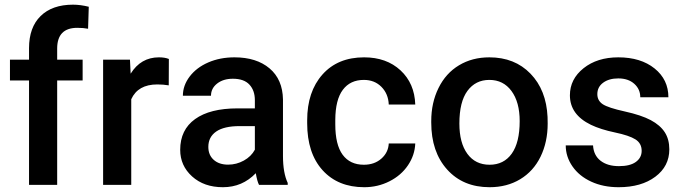

<svg xmlns="http://www.w3.org/2000/svg" viewBox="-20 -780 2886 810"><path d="M102.5 0V-440.4H22V-528.3H102.5V-576.7Q102.5 -664.6 151.4 -712.4Q200.2 -760.3 288.1 -760.3Q319.3 -760.3 354.5 -751.5L351.6 -658.7Q332 -662.6 306.2 -662.6Q221.2 -662.6 221.2 -575.2V-528.3H328.6V-440.4H221.2V0Z M691.9 -419.9Q668.5 -423.8 643.6 -423.8Q562 -423.8 533.7 -361.3V0H415V-528.3H528.3L531.2 -469.2Q574.2 -538.1 650.4 -538.1Q675.8 -538.1 692.4 -531.2Z M1072.8 0Q1064.9 -15.1 1059.1 -49.3Q1002.4 9.8 920.4 9.8Q840.8 9.8 790.5 -35.6Q740.2 -81.1 740.2 -147.9Q740.2 -232.4 803 -277.6Q865.7 -322.8 982.4 -322.8H1055.2V-357.4Q1055.2 -398.4 1032.2 -423.1Q1009.3 -447.8 962.4 -447.8Q921.9 -447.8 896 -427.5Q870.1 -407.2 870.1 -376H751.5Q751.5 -419.4 780.3 -457.3Q809.1 -495.1 858.6 -516.6Q908.2 -538.1 969.2 -538.1Q1062 -538.1 1117.2 -491.5Q1172.4 -444.8 1173.8 -360.4V-122.1Q1173.8 -50.8 1193.8 -8.3V0ZM942.4 -85.4Q977.5 -85.4 1008.5 -102.5Q1039.6 -119.6 1055.2 -148.4V-248H991.2Q925.3 -248 892.1 -225.1Q858.9 -202.1 858.9 -160.2Q858.9 -126 881.6 -105.7Q904.3 -85.4 942.4 -85.4Z M1515.1 -85Q1559.6 -85 1588.9 -110.8Q1618.2 -136.7 1620.1 -174.8H1731.9Q1730 -125.5 1701.2 -82.8Q1672.4 -40 1623 -15.1Q1573.7 9.8 1516.6 9.8Q1405.8 9.8 1340.8 -62Q1275.9 -133.8 1275.9 -260.3V-272.5Q1275.9 -393.1 1340.3 -465.6Q1404.8 -538.1 1516.1 -538.1Q1610.4 -538.1 1669.7 -483.2Q1729 -428.2 1731.9 -338.9H1620.1Q1618.2 -384.3 1589.1 -413.6Q1560.1 -442.9 1515.1 -442.9Q1457.5 -442.9 1426.3 -401.1Q1395 -359.4 1394.5 -274.4V-255.4Q1394.5 -169.4 1425.5 -127.2Q1456.5 -85 1515.1 -85Z M1799.3 -269Q1799.3 -346.7 1830.1 -408.9Q1860.8 -471.2 1916.5 -504.6Q1972.2 -538.1 2044.4 -538.1Q2151.4 -538.1 2218 -469.2Q2284.7 -400.4 2290 -286.6L2290.5 -258.8Q2290.5 -180.7 2260.5 -119.1Q2230.5 -57.6 2174.6 -23.9Q2118.7 9.8 2045.4 9.8Q1933.6 9.8 1866.5 -64.7Q1799.3 -139.2 1799.3 -263.2ZM1918 -258.8Q1918 -177.2 1951.7 -131.1Q1985.4 -85 2045.4 -85Q2105.5 -85 2138.9 -131.8Q2172.4 -178.7 2172.4 -269Q2172.4 -349.1 2137.9 -396Q2103.5 -442.9 2044.4 -442.9Q1986.3 -442.9 1952.1 -396.7Q1918 -350.6 1918 -258.8Z M2687 -143.6Q2687 -175.3 2660.9 -191.9Q2634.8 -208.5 2574.2 -221.2Q2513.7 -233.9 2473.1 -253.4Q2384.3 -296.4 2384.3 -377.9Q2384.3 -446.3 2441.9 -492.2Q2499.5 -538.1 2588.4 -538.1Q2683.1 -538.1 2741.5 -491.2Q2799.8 -444.3 2799.8 -369.6H2681.2Q2681.2 -403.8 2655.8 -426.5Q2630.4 -449.2 2588.4 -449.2Q2549.3 -449.2 2524.7 -431.2Q2500 -413.1 2500 -382.8Q2500 -355.5 2522.9 -340.3Q2545.9 -325.2 2615.7 -309.8Q2685.5 -294.4 2725.3 -273.2Q2765.1 -252 2784.4 -222.2Q2803.7 -192.4 2803.7 -149.9Q2803.7 -78.6 2744.6 -34.4Q2685.5 9.8 2589.8 9.8Q2524.9 9.8 2474.1 -13.7Q2423.3 -37.1 2395 -78.1Q2366.7 -119.1 2366.7 -166.5H2481.9Q2484.4 -124.5 2513.7 -101.8Q2543 -79.1 2591.3 -79.1Q2638.2 -79.1 2662.6 -96.9Q2687 -114.7 2687 -143.6Z"/></svg>

Font: Roboto Medium
Style: Regular
Weight: 500
Designer: Google
Version: Version 2.134; 2016; ttfautohint (v1.6)